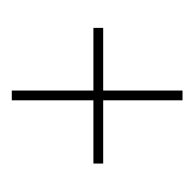

<svg xmlns="http://www.w3.org/2000/svg" viewBox="-22 -480 337 334"><g transform="rotate(-90 147.0 -313.5)"><path d="M29 -303V-320H139V-462H156V-320H265V-303H156V-165H139V-303Z"/></g></svg>

Font: Moniqa Cond Heading
Style: Regular
Weight: 400
Width: 3
Designer: Rajesh Rajput
Foundry: Rajesh Rajput
Version: Version 1.000